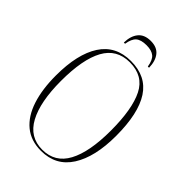

<svg xmlns="http://www.w3.org/2000/svg" viewBox="-259 -993 1109 1109"><g transform="rotate(45 295.0 -439.0)"><path d="M295 10Q212 10 157 -35.5Q102 -81 75 -164Q48 -247 48 -359Q48 -534 110 -629.5Q172 -725 296 -725Q421 -725 481 -633Q541 -541 541 -358Q541 -186 478.5 -88Q416 10 295 10ZM295 0Q399 0 448.5 -92Q498 -184 498 -358Q498 -534 452.5 -624.5Q407 -715 296 -715Q190 -715 140.5 -624.5Q91 -534 91 -358Q91 -187 141.5 -93.5Q192 0 295 0ZM191 -771Q192 -825 217.5 -856.5Q243 -888 295 -888Q346 -888 371 -856.5Q396 -825 397 -771H387Q380 -817 358.5 -835Q337 -853 295 -853Q250 -853 229 -834.5Q208 -816 201 -771Z"/></g></svg>

Font: Noto Serif Display Condensed ExtraLight
Style: Regular
Weight: 200
Width: 3
Designer: Monotype Design Team
Foundry: Monotype Imaging Inc.
Version: Version 2.009